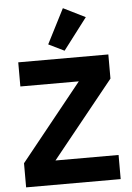

<svg xmlns="http://www.w3.org/2000/svg" viewBox="-63 -1023 733 1070"><g transform="rotate(-5 303.5 -488.5)"><path d="M453 -916 319 -740 231 -783 330 -977ZM568 -135V0H39V-135L383 -563H56V-698H560V-563L215 -135Z"/></g></svg>

Font: Aneliza
Style: Bold
Weight: 700
Designer: Mike Abbink, Paul van der Laan, Pieter van Rosmalen
Foundry: Bold Monday
Version: Version 3.0